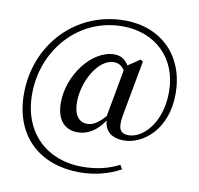

<svg xmlns="http://www.w3.org/2000/svg" viewBox="-94 -826 1134 1095"><g transform="rotate(10 473.0 -279.0)"><path d="M654 -53C765 -53 899 -160 899 -365C899 -584 755 -728 542 -728C257 -728 47 -501 47 -217C47 36 214 170 436 170C526 170 605 148 673 111L659 87C598 119 528 136 444 136C247 136 93 6 93 -223C93 -479 280 -693 535 -693C723 -693 860 -567 860 -370C860 -189 757 -87 675 -87C626 -87 610 -115 624 -193L683 -514L669 -524L600 -478C580 -511 554 -527 517 -527C388 -527 263 -364 263 -203C263 -99 315 -53 386 -53C442 -53 495 -83 538 -148C543 -85 584 -53 654 -53ZM534 -173C489 -122 459 -110 430 -110C385 -110 353 -147 353 -221C353 -347 434 -483 521 -483C546 -483 567 -473 584 -447Z"/></g></svg>

Font: Noto Serif CJK JP SemiBold
Style: Regular
Weight: 600
Designer: Ryoko NISHIZUKA 西塚涼子 (kana & ideographs); Frank Grießhammer (Latin, Greek & Cyrillic); Wenlong ZHANG 张文龙 (bopomofo); San
Foundry: Adobe
Version: Version 2.001;hotconv 1.1.0;makeotfexe 2.6.0